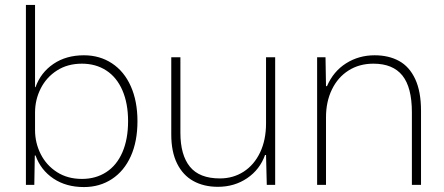

<svg xmlns="http://www.w3.org/2000/svg" viewBox="-20 -749 1801 778"><path d="M124 -119H121L119 0H85V-729H122V-396H124Q145 -455 196.5 -490Q248 -525 320 -525Q384 -525 433.5 -492.5Q483 -460 510 -399.5Q537 -339 537 -258Q537 -176 510 -116Q483 -56 433.5 -23.5Q384 9 320 9Q248 9 196.5 -25.5Q145 -60 124 -119ZM499 -258Q499 -330 476 -383Q453 -436 410.5 -463.5Q368 -491 312 -491Q254 -491 211 -463.5Q168 -436 145 -390.5Q122 -345 122 -293V-222Q122 -170 145 -124.5Q168 -79 211 -51.5Q254 -24 312 -24Q368 -24 410.5 -51.5Q453 -79 476 -132Q499 -185 499 -258Z M674 -204V-517H711V-211Q711 -121 749.5 -73.5Q788 -26 871 -26Q925 -26 967.5 -53.5Q1010 -81 1034 -131.5Q1058 -182 1058 -249V-517H1095V0H1061L1058 -121H1054Q1033 -62 981.5 -27Q930 8 863 8Q806 8 763.5 -15.5Q721 -39 697.5 -86.5Q674 -134 674 -204Z M1265 -517H1299L1301 -400H1305Q1331 -460 1382.5 -492.5Q1434 -525 1498 -525Q1555 -525 1597 -502Q1639 -479 1662.5 -428.5Q1686 -378 1686 -300V0H1649V-294Q1649 -395 1610.5 -443Q1572 -491 1493 -491Q1436 -491 1392.5 -463.5Q1349 -436 1325 -386.5Q1301 -337 1301 -274V0H1265Z"/></svg>

Font: Mona Sans VF XLt
Style: Regular
Weight: 200
Designer: Deni Anggara
Foundry: GitHub
Version: Version 2.000;Glyphs 3.2.3 (3260)